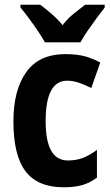

<svg xmlns="http://www.w3.org/2000/svg" viewBox="-20 -837 472 816"><path d="M251 -41Q140 -41 88.5 -109Q37 -177 37 -321Q37 -454 91.5 -530.5Q146 -607 258 -607Q309 -607 343.5 -597Q378 -587 406 -571L368 -463Q338 -478 313.5 -486Q289 -494 265 -494Q174 -494 174 -322Q174 -155 268 -155Q304 -155 332.5 -166Q361 -177 392 -200V-82Q361 -59 328 -50Q295 -41 251 -41ZM171 -657Q160 -677 141.5 -704.5Q123 -732 103 -759Q83 -786 67 -805V-817H151Q171 -802 197 -780Q223 -758 246 -730Q268 -759 294 -779.5Q320 -800 342 -817H425V-805Q410 -786 390 -759Q370 -732 351.5 -705Q333 -678 322 -657Z"/></svg>

Font: Noto Sans Tamil UI Condensed
Style: Bold
Weight: 700
Width: 3
Designer: Jelle Bosma - Monotype Design Team
Foundry: Monotype Imaging Inc.
Version: Version 2.004; ttfautohint (v1.8.4.7-5d5b)